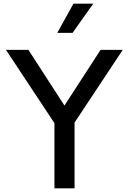

<svg xmlns="http://www.w3.org/2000/svg" viewBox="-20 -1020 697 1040"><path d="M373 -841.8H290L377.9 -1000H484.9ZM383.8 -356V0H274.9V-353L12.2 -750H133.8L329.1 -448.2L524.9 -750H645Z"/></svg>

Font: Oakes Grotesk Medium
Style: Regular
Weight: 500
Designer: Samuel Oakes
Foundry: Samuel Oakes
Version: Version 1.000;PS 001.000;hotconv 1.0.88;makeotf.lib2.5.64775